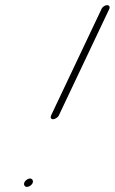

<svg xmlns="http://www.w3.org/2000/svg" viewBox="-20 -716 445 744"><path d="M84.3 -20C62.9 -6 75.3 18 96.7 4C118.2 -10 104.8 -34 84.3 -20ZM208.1 -269 403.3 -681C407.2 -690 403.1 -696 395.1 -696C387.1 -696 377.2 -690 373.3 -681L178.1 -269C174.5 -261 177.3 -254 185.3 -254C193.3 -254 204.5 -261 208.1 -269Z"/></svg>

Font: MewTooHand
Style: UltIta
Weight: 400
Designer: Mew Too, Robert Jablonski
Version: Version 0.77